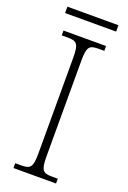

<svg xmlns="http://www.w3.org/2000/svg" viewBox="-158 -883 625 937"><g transform="rotate(20 154.0 -415.0)"><path d="M21 -797H286V-830H21ZM43 0H264V-25H235C187 -25 175 -35 175 -109V-605C175 -679 187 -689 235 -689H264V-714H43V-689H73C121 -689 133 -679 133 -605V-109C133 -35 121 -25 73 -25H43Z"/></g></svg>

Font: Noto Serif Sinhala SemiCondensed ExtraLight
Style: Regular
Weight: 200
Width: 4
Designer: Jelle Bosma - Monotype Design Team
Foundry: Monotype Imaging Inc.
Version: Version 2.007